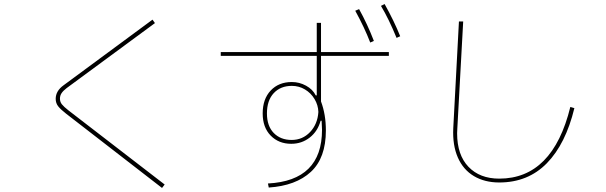

<svg xmlns="http://www.w3.org/2000/svg" viewBox="-20 -898 2990 948"><path d="M306 -337Q279 -358 267 -373.5Q255 -389 255 -410Q255 -449 294 -477L733 -801L745 -784L309 -463Q292 -450 284 -438Q276 -426 276 -411Q276 -395 285.5 -383Q295 -371 318 -353L793 13L780 30Z M1879 -878Q1926 -794 1956 -719L1938 -711Q1899 -806 1861 -869ZM1808 -688Q1780 -761 1734 -845L1753 -853Q1794 -779 1826 -696ZM1565 -785V-641H1900V-622H1565V-397Q1589 -333 1589 -254Q1589 -118 1515 -49.5Q1441 19 1307 28L1303 8Q1570 -6 1570 -257Q1570 -272 1568 -302H1563Q1549 -250 1509.5 -219Q1470 -188 1418 -188Q1356 -188 1316.5 -228.5Q1277 -269 1277 -338Q1277 -409 1316.5 -451Q1356 -493 1421 -493Q1458 -493 1491 -475Q1524 -457 1539 -427H1544V-622H1070V-641H1544V-785ZM1552 -345Q1551 -379 1533 -409Q1515 -439 1485.5 -456.5Q1456 -474 1421 -474Q1365 -474 1331.5 -438Q1298 -402 1298 -338Q1298 -276 1331.5 -241.5Q1365 -207 1420 -207Q1474 -207 1511 -246Q1548 -285 1552 -345Z M2246 -792H2267L2238 -263L2237 -240Q2237 -133 2293 -74.5Q2349 -16 2445 -16Q2709 -16 2796 -370L2816 -364Q2773 -187 2680 -92Q2587 3 2445 3Q2373 3 2320 -28.5Q2267 -60 2240.5 -120.5Q2214 -181 2218 -265Z"/></svg>

Font: IBM Plex Sans JP Thin
Style: Regular
Weight: 100
Designer: Mike Abbink; Paul van der Laan; Pieter van Rosmalen; Wujin Sim; Yejin Wi; Jinhee Kim; Boomi Park; Yona Kim; Kichan Ma
Foundry: Sandoll Inc.
Version: Version 1.001